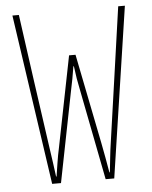

<svg xmlns="http://www.w3.org/2000/svg" viewBox="-52 -757 634 801"><g transform="rotate(-5 265.0 -357.0)"><path d="M134 0 30 -714H57Q76 -573 96 -433Q116 -293 136 -151Q141 -115 145 -88.5Q149 -62 153 -29H155Q160 -60 164 -87Q168 -114 176 -151L251 -528H278L353 -153Q360 -119 365 -89.5Q370 -60 376 -27H378Q382 -62 385 -91Q388 -120 393 -153Q413 -293 433 -433Q453 -573 473 -714H501L394 0H358L284 -379Q278 -408 274.5 -428.5Q271 -449 267 -481H265Q260 -449 256 -428.5Q252 -408 246 -379L171 0Z"/></g></svg>

Font: Noto Sans Mono Condensed Thin
Style: Regular
Weight: 100
Width: 3
Designer: Monotype Design Team
Foundry: Monotype Imaging Inc.
Version: Version 2.014; ttfautohint (v1.8.4.7-5d5b)